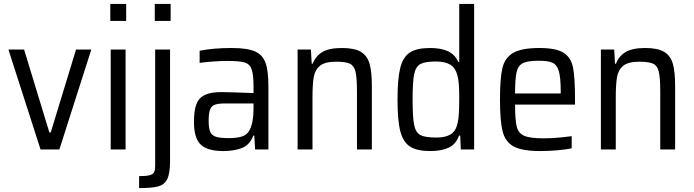

<svg xmlns="http://www.w3.org/2000/svg" viewBox="-20 -763 3541 980"><path d="M187 0 23 -510H103L232 -87H239L368 -510H446L283 0Z M543 -656V-743H624V-656ZM545 0V-510H621V0Z M770 -656V-743H851V-656ZM690 136Q728 136 745 131Q762 126 767 115Q772 104 772 81V-510H848V59Q848 123 833.5 151.5Q819 180 787.5 188.5Q756 197 690 197Z M970 -141Q970 -199 982.5 -231.5Q995 -264 1025.5 -278.5Q1056 -293 1111 -293Q1139 -293 1274 -288V-322Q1274 -384 1264 -410.5Q1254 -437 1227.5 -444.5Q1201 -452 1138 -452Q1110 -452 1067.5 -449Q1025 -446 999 -442V-504Q1069 -518 1162 -518Q1242 -518 1281.5 -500.5Q1321 -483 1335.5 -442Q1350 -401 1350 -322V0H1282L1278 -71H1273Q1255 -23 1214.5 -7.5Q1174 8 1120 8Q1040 8 1005 -24.5Q970 -57 970 -141ZM1255 -101Q1274 -140 1274 -206V-235H1131Q1094 -235 1076.5 -228.5Q1059 -222 1052 -203.5Q1045 -185 1045 -146Q1045 -108 1053 -90Q1061 -72 1082 -65Q1103 -58 1147 -58Q1189 -58 1215.5 -66.5Q1242 -75 1255 -101Z M1802 -294Q1802 -367 1794.5 -397.5Q1787 -428 1765.5 -438Q1744 -448 1694 -448Q1639 -448 1613.5 -427.5Q1588 -407 1581.5 -370Q1575 -333 1575 -265V0H1499V-510H1567L1571 -438H1576Q1591 -477 1625.5 -497.5Q1660 -518 1725 -518Q1790 -518 1822.5 -498Q1855 -478 1866.5 -437Q1878 -396 1878 -322V0H1802Z M2009 -254Q2009 -361 2023 -416.5Q2037 -472 2072 -495Q2107 -518 2175 -518Q2231 -518 2266.5 -501.5Q2302 -485 2319 -447H2324V-743H2400V0H2332L2329 -71H2323Q2306 -25 2268.5 -8.5Q2231 8 2177 8Q2109 8 2073.5 -14.5Q2038 -37 2023.5 -92Q2009 -147 2009 -254ZM2311 -118Q2319 -143 2321.5 -174.5Q2324 -206 2324 -262Q2324 -305 2322 -332.5Q2320 -360 2314 -381Q2304 -417 2278 -433Q2252 -449 2204 -449Q2149 -449 2125.5 -436Q2102 -423 2094 -384.5Q2086 -346 2086 -255Q2086 -164 2094 -125Q2102 -86 2126 -73.5Q2150 -61 2206 -61Q2250 -61 2275.5 -74.5Q2301 -88 2311 -118Z M2915 -229H2609Q2609 -151 2617.5 -117Q2626 -83 2655.5 -70Q2685 -57 2753 -57Q2817 -57 2898 -68V-6Q2871 0 2825.5 4Q2780 8 2737 8Q2645 8 2602 -15.5Q2559 -39 2545.5 -92Q2532 -145 2532 -254Q2532 -362 2544 -414.5Q2556 -467 2598.5 -492.5Q2641 -518 2733 -518Q2819 -518 2857 -493.5Q2895 -469 2905 -417.5Q2915 -366 2915 -255ZM2609 -286H2842V-296Q2842 -367 2832.5 -399.5Q2823 -432 2800.5 -442.5Q2778 -453 2731 -453Q2674 -453 2649.5 -441Q2625 -429 2617 -395.5Q2609 -362 2609 -286Z M3350 -294Q3350 -367 3342.5 -397.5Q3335 -428 3313.5 -438Q3292 -448 3242 -448Q3187 -448 3161.5 -427.5Q3136 -407 3129.5 -370Q3123 -333 3123 -265V0H3047V-510H3115L3119 -438H3124Q3139 -477 3173.5 -497.5Q3208 -518 3273 -518Q3338 -518 3370.5 -498Q3403 -478 3414.5 -437Q3426 -396 3426 -322V0H3350Z"/></svg>

Font: Assailand
Style: Regular
Weight: 400
Designer: Hector Gatti with collaboration of the Omnibus-Type team
Foundry: Omnibus-Type
Version: Version 0.072;October 19, 2019;FontCreator 12.0.0.2547 64-bi